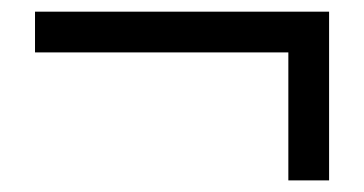

<svg xmlns="http://www.w3.org/2000/svg" viewBox="-20 -395 624 329"><path d="M40 -375H543.9V-85.9H474.1V-305.2H40Z"/></svg>

Font: SolaimanLipiNormal
Style: Normal
Weight: 400
Designer: Solaiman Karim
Version: Version 1.6.1 ; ttfautohint (v1.5.65-e2d9)